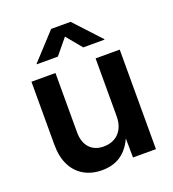

<svg xmlns="http://www.w3.org/2000/svg" viewBox="-138 -865 884 979"><g transform="rotate(-20 303.5 -376.0)"><path d="M250 7.3Q194.3 7.3 152.3 -16.6Q110.4 -40.5 87.2 -86.4Q64 -132.3 64 -197.8V-540H194.3V-218.8Q194.3 -164.1 222.2 -133.8Q250 -103.5 298.8 -103.5Q332 -103.5 357.4 -117.7Q382.8 -131.8 397.5 -159.4Q412.1 -187 412.1 -226.6V-540H543V0H418.5L417 -134.8H429.2Q406.2 -64.5 361.6 -28.6Q316.9 7.3 250 7.3ZM234.4 -614.3H120.1V-617.2L250.5 -758.8H356L487.3 -617.2V-614.3H372.1L303.2 -697.8Z"/></g></svg>

Font: V-Inter
Style: SemiBold-600
Weight: 600
Designer: Rasmus Andersson
Foundry: rsms
Version: Version 4.000;git-4146feb